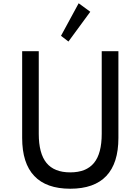

<svg xmlns="http://www.w3.org/2000/svg" viewBox="-20 -1138 859 1174"><path d="M409.5 16Q263.5 16 189.5 -62Q115.5 -140 115.5 -294.5V-825H217V-320Q217 -199.5 264.2 -141.8Q311.5 -84 409.5 -84Q507.5 -84 554.8 -141.8Q602 -199.5 602 -320V-825H704V-294.5Q704 -140 630 -62Q556 16 409.5 16ZM398.5 -884 353 -919 461 -1118 532 -1066Z"/></svg>

Font: Spartan Thin Medium
Style: Regular
Weight: 500
Version: Version 1.004